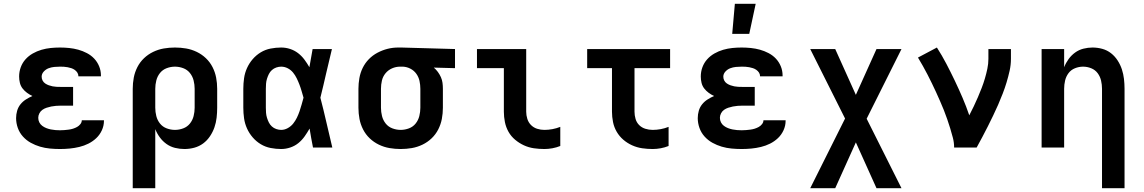

<svg xmlns="http://www.w3.org/2000/svg" viewBox="-20 -779 6040 1014"><path d="M297 8Q270 8 243.5 5.5Q217 3 191.5 -4.5Q166 -12 142.5 -25Q119 -38 101 -58Q83 -78 74 -103.5Q65 -129 65 -155Q65 -175 70.5 -194Q76 -213 88 -228Q100 -243 116.5 -253.5Q133 -264 151 -272Q136 -279 122.5 -289Q109 -299 99 -312Q89 -325 85 -341.5Q81 -358 81 -375Q81 -400 89.5 -423.5Q98 -447 114.5 -465.5Q131 -484 153 -496.5Q175 -509 199 -516Q223 -523 247.5 -525.5Q272 -528 297 -528Q321 -528 345.5 -525.5Q370 -523 393.5 -516.5Q417 -510 439 -498.5Q461 -487 477.5 -469.5Q494 -452 503.5 -429Q513 -406 513 -381V-376H394V-377Q394 -387 388.5 -395.5Q383 -404 374.5 -410Q366 -416 356.5 -419Q347 -422 337 -424Q327 -426 317 -426.5Q307 -427 297 -427Q282 -427 266.5 -425.5Q251 -424 236.5 -418.5Q222 -413 211 -401Q200 -389 200 -374Q200 -363 205 -353.5Q210 -344 219 -338Q228 -332 238 -328.5Q248 -325 258 -323Q268 -321 278.5 -320.5Q289 -320 300 -320H366V-221H300Q288 -221 275.5 -220Q263 -219 250.5 -216.5Q238 -214 226 -210Q214 -206 204 -199Q194 -192 188 -180.5Q182 -169 182 -157Q182 -144 187.5 -133Q193 -122 203 -114.5Q213 -107 224.5 -102.5Q236 -98 248 -95.5Q260 -93 272.5 -92Q285 -91 297 -91Q309 -91 320.5 -92Q332 -93 343.5 -94.5Q355 -96 366 -99.5Q377 -103 387 -108.5Q397 -114 404.5 -123.5Q412 -133 412 -144H529V-141Q529 -115 518 -91Q507 -67 488.5 -49.5Q470 -32 447 -20.5Q424 -9 399 -3Q374 3 348.5 5.5Q323 8 297 8Z M681 215V-310Q681 -340 686.5 -369Q692 -398 705.5 -424.5Q719 -451 740.5 -471.5Q762 -492 789 -505Q816 -518 845 -523Q874 -528 904 -528Q934 -528 963 -523Q992 -518 1019 -505Q1046 -492 1067.5 -471.5Q1089 -451 1102.5 -424.5Q1116 -398 1121.5 -369Q1127 -340 1127 -310V-210Q1127 -184 1124 -157.5Q1121 -131 1112.5 -106.5Q1104 -82 1089 -59.5Q1074 -37 1053 -21.5Q1032 -6 1006.5 1Q981 8 954 8Q929 8 904.5 2Q880 -4 859.5 -18.5Q839 -33 824 -53.5Q809 -74 800 -97V215ZM904 -93Q926 -93 947.5 -101Q969 -109 983 -126.5Q997 -144 1002.5 -166Q1008 -188 1008 -210V-310Q1008 -332 1002.5 -354Q997 -376 983 -393.5Q969 -411 947.5 -419Q926 -427 904 -427Q882 -427 860.5 -419Q839 -411 825 -393.5Q811 -376 805.5 -354Q800 -332 800 -310V-210Q800 -188 805.5 -166Q811 -144 825 -126.5Q839 -109 860.5 -101Q882 -93 904 -93Z M1465 8Q1437 8 1409 2.5Q1381 -3 1357 -17.5Q1333 -32 1314.5 -53.5Q1296 -75 1284.5 -100.5Q1273 -126 1269 -154Q1265 -182 1265 -210V-310Q1265 -338 1269 -366Q1273 -394 1284.5 -419.5Q1296 -445 1314.5 -466.5Q1333 -488 1357 -502.5Q1381 -517 1409 -522.5Q1437 -528 1465 -528Q1489 -528 1512 -520.5Q1535 -513 1554 -498.5Q1573 -484 1587.5 -464.5Q1602 -445 1614 -424Q1618 -448 1622.5 -472Q1627 -496 1631 -520H1733Q1717 -456 1702.5 -391.5Q1688 -327 1672 -263Q1689 -198 1704 -132Q1719 -66 1735 0H1633Q1628 -25 1623.5 -50Q1619 -75 1615 -100Q1603 -79 1589 -59Q1575 -39 1556 -23.5Q1537 -8 1513 0Q1489 8 1465 8ZM1465 -93Q1483 -93 1500 -102.5Q1517 -112 1528.5 -126.5Q1540 -141 1548 -157.5Q1556 -174 1562 -191.5Q1568 -209 1573 -227Q1578 -245 1583 -263Q1578 -280 1573 -297.5Q1568 -315 1561.5 -332Q1555 -349 1547 -365.5Q1539 -382 1527.5 -396Q1516 -410 1499.5 -418.5Q1483 -427 1465 -427Q1452 -427 1439 -422.5Q1426 -418 1416 -409Q1406 -400 1400 -388Q1394 -376 1390 -363Q1386 -350 1385 -336.5Q1384 -323 1384 -310V-210Q1384 -197 1385 -183.5Q1386 -170 1390 -157Q1394 -144 1400 -132Q1406 -120 1416 -111Q1426 -102 1439 -97.5Q1452 -93 1465 -93Z M2096 8Q2066 8 2037 3Q2008 -2 1981 -15Q1954 -28 1932.5 -48.5Q1911 -69 1897.5 -95.5Q1884 -122 1878.5 -151Q1873 -180 1873 -210V-310Q1873 -338 1878 -366.5Q1883 -395 1895.5 -420.5Q1908 -446 1928 -466.5Q1948 -487 1973.5 -500.5Q1999 -514 2026.5 -521Q2054 -528 2083 -528H2100L2383 -520V-419L2271 -422Q2283 -412 2292.5 -399Q2302 -386 2308.5 -371.5Q2315 -357 2317 -341.5Q2319 -326 2319 -310V-210Q2319 -180 2313.5 -151Q2308 -122 2294.5 -95.5Q2281 -69 2259.5 -48.5Q2238 -28 2211 -15Q2184 -2 2155 3Q2126 8 2096 8ZM2096 -93Q2118 -93 2139.5 -101Q2161 -109 2175 -126.5Q2189 -144 2194.5 -166Q2200 -188 2200 -210V-310Q2200 -331 2195.5 -351.5Q2191 -372 2179 -389Q2167 -406 2148 -416Q2129 -426 2108 -427H2093Q2071 -427 2050.5 -418Q2030 -409 2016 -392Q2002 -375 1997 -353.5Q1992 -332 1992 -310V-210Q1992 -188 1997.5 -166Q2003 -144 2017 -126.5Q2031 -109 2052.5 -101Q2074 -93 2096 -93Z M2855 8Q2827 8 2799.5 4Q2772 0 2747 -11.5Q2722 -23 2700.5 -41Q2679 -59 2665.5 -83Q2652 -107 2646.5 -134.5Q2641 -162 2641 -189V-419H2499V-520H2759V-189Q2759 -170 2765 -151Q2771 -132 2784.5 -118.5Q2798 -105 2816.5 -99Q2835 -93 2855 -93Q2876 -93 2897.5 -97Q2919 -101 2939 -109V-8Q2919 0 2897.5 4Q2876 8 2855 8Z M3427 8Q3399 8 3371.5 4Q3344 0 3318.5 -11.5Q3293 -23 3272 -41Q3251 -59 3237 -83Q3223 -107 3217.5 -134.5Q3212 -162 3212 -189V-419H3081V-520H3519V-419H3331V-189Q3331 -170 3336.5 -151Q3342 -132 3355.5 -118.5Q3369 -105 3388 -99Q3407 -93 3427 -93Q3448 -93 3469.5 -97Q3491 -101 3511 -109V-8Q3491 0 3469.5 4Q3448 8 3427 8Z M3897 8Q3870 8 3843.5 5.5Q3817 3 3791.5 -4.5Q3766 -12 3742.5 -25Q3719 -38 3701 -58Q3683 -78 3674 -103.5Q3665 -129 3665 -155Q3665 -175 3670.5 -194Q3676 -213 3688 -228Q3700 -243 3716.5 -253.5Q3733 -264 3751 -272Q3736 -279 3722.5 -289Q3709 -299 3699 -312Q3689 -325 3685 -341.5Q3681 -358 3681 -375Q3681 -400 3689.5 -423.5Q3698 -447 3714.5 -465.5Q3731 -484 3753 -496.5Q3775 -509 3799 -516Q3823 -523 3847.5 -525.5Q3872 -528 3897 -528Q3921 -528 3945.5 -525.5Q3970 -523 3993.5 -516.5Q4017 -510 4039 -498.5Q4061 -487 4077.5 -469.5Q4094 -452 4103.5 -429Q4113 -406 4113 -381V-376H3994V-377Q3994 -387 3988.5 -395.5Q3983 -404 3974.5 -410Q3966 -416 3956.5 -419Q3947 -422 3937 -424Q3927 -426 3917 -426.5Q3907 -427 3897 -427Q3882 -427 3866.5 -425.5Q3851 -424 3836.5 -418.5Q3822 -413 3811 -401Q3800 -389 3800 -374Q3800 -363 3805 -353.5Q3810 -344 3819 -338Q3828 -332 3838 -328.5Q3848 -325 3858 -323Q3868 -321 3878.5 -320.5Q3889 -320 3900 -320H3966V-221H3900Q3888 -221 3875.5 -220Q3863 -219 3850.5 -216.5Q3838 -214 3826 -210Q3814 -206 3804 -199Q3794 -192 3788 -180.5Q3782 -169 3782 -157Q3782 -144 3787.5 -133Q3793 -122 3803 -114.5Q3813 -107 3824.5 -102.5Q3836 -98 3848 -95.5Q3860 -93 3872.5 -92Q3885 -91 3897 -91Q3909 -91 3920.5 -92Q3932 -93 3943.5 -94.5Q3955 -96 3966 -99.5Q3977 -103 3987 -108.5Q3997 -114 4004.5 -123.5Q4012 -133 4012 -144H4129V-141Q4129 -115 4118 -91Q4107 -67 4088.5 -49.5Q4070 -32 4047 -20.5Q4024 -9 3999 -3Q3974 3 3948.5 5.5Q3923 8 3897 8ZM3847 -600 3861 -759H3971L3937 -600Z M4259 215 4443 -153 4259 -520H4391L4500 -278L4609 -520H4741L4557 -152L4741 215H4609L4500 -27L4391 215Z M5019 0Q5019 -26 5012.5 -51Q5006 -76 4998.5 -100.5Q4991 -125 4982.5 -149.5Q4974 -174 4964.5 -198Q4955 -222 4944.5 -245.5Q4934 -269 4923.5 -292.5Q4913 -316 4901.5 -339Q4890 -362 4878.5 -385Q4867 -408 4854 -430.5Q4841 -453 4828 -475L4928 -528Q4955 -486 4978 -442Q5001 -398 5022.5 -353Q5044 -308 5063.5 -262.5Q5083 -217 5099 -170Q5111 -193 5122.5 -217Q5134 -241 5144.5 -265.5Q5155 -290 5164.5 -314.5Q5174 -339 5181.5 -364.5Q5189 -390 5194.5 -416Q5200 -442 5200 -468V-520H5319V-468Q5319 -436 5312 -405Q5305 -374 5296 -344Q5287 -314 5275.5 -284.5Q5264 -255 5251.5 -226Q5239 -197 5225 -168.5Q5211 -140 5197 -111.5Q5183 -83 5168 -55.5Q5153 -28 5138 0Z M5800 215V-310Q5800 -332 5795 -353.5Q5790 -375 5777 -392.5Q5764 -410 5743 -418.5Q5722 -427 5700 -427Q5678 -427 5657 -418.5Q5636 -410 5623 -392.5Q5610 -375 5605 -353.5Q5600 -332 5600 -310V0H5481V-520H5600V-424Q5609 -447 5623.5 -467Q5638 -487 5658 -501.5Q5678 -516 5702 -522Q5726 -528 5750 -528Q5776 -528 5801.5 -521Q5827 -514 5847.5 -498Q5868 -482 5882.5 -459.5Q5897 -437 5905 -412.5Q5913 -388 5916 -362Q5919 -336 5919 -310V215Z"/></svg>

Font: Iosevka Extended
Style: Bold
Weight: 700
Width: 7
Monospace: yes
Designer: Belleve Invis
Foundry: Belleve Invis
Version: Version 32.5.0; ttfautohint (v1.8.4)